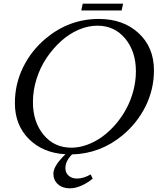

<svg xmlns="http://www.w3.org/2000/svg" viewBox="-20 -838 858 1045"><path d="M517.6 -734.9Q650.9 -734.9 734.4 -657.7Q817.9 -580.6 817.9 -455.1Q817.9 -351.6 772.5 -260Q727.1 -168.5 647.5 -102.1Q526.4 -1.5 372.1 2.4Q335.9 38.6 335.9 77.1Q335.9 102.1 353.3 117.9Q370.6 133.8 399.4 133.8Q434.6 133.8 473.6 111.3L484.4 134.3Q457.5 157.2 423.8 172.1Q390.1 187 360.4 187Q319.8 187 295.2 164.6Q270.5 142.1 270.5 107.4Q270.5 64.5 336.4 1.5Q213.4 -5.4 137.2 -81.5Q61 -157.7 61 -277.3Q61 -380.9 106.2 -472.7Q151.4 -564.5 231.4 -630.4Q357.9 -734.9 517.6 -734.9ZM509.8 -698.2Q459.5 -698.2 408.2 -676.3Q356.9 -654.3 312.7 -614.5Q268.6 -574.7 233.9 -523.4Q199.2 -472.2 179.2 -409.2Q159.2 -346.2 159.2 -282.2Q159.2 -174.3 217.3 -104.2Q275.4 -34.2 368.7 -34.2Q410.6 -34.2 453.6 -49.8Q496.6 -65.4 535.2 -93Q573.7 -120.6 607.9 -159.9Q642.1 -199.2 666.7 -244.6Q691.4 -290 705.6 -343.3Q719.7 -396.5 719.7 -449.7Q719.7 -557.6 661.6 -627.9Q603.5 -698.2 509.8 -698.2ZM649.9 -817.9 642.1 -781.2H422.4L430.2 -817.9Z"/></svg>

Font: Flanker
Style: Italic
Weight: 400
Italic angle: -12°
Designer: Flanker
Version: Version 2.027